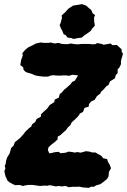

<svg xmlns="http://www.w3.org/2000/svg" viewBox="-20 -888 614 927"><path d="M74 5 53 6 44 2 27 -7 16 -16 10 -30 7 -35 4 -47 1 -62 6 -74 3 -88 7 -95 10 -114 15 -129 26 -146 30 -159 34 -174 45 -184 52 -202 65 -212 78 -223 94 -241 103 -253 120 -269 131 -277 135 -288 150 -299 157 -314 177 -324 178 -336 190 -348 206 -362 211 -368 220 -381 242 -395 244 -407 264 -417 269 -435 276 -439 291 -456 301 -464 320 -481 329 -493 341 -498 357 -524 330 -527 313 -522 299 -524H285L272 -523H257L235 -525L221 -522L212 -518H190L165 -521L150 -524L146 -526L129 -533L120 -535L105 -540L94 -550L92 -563L78 -574L82 -598L90 -620L88 -631L102 -648L119 -661L137 -669L153 -678L178 -683L190 -681H215L224 -683L243 -678L262 -681L279 -676L293 -675H308L322 -678L340 -675L355 -674L375 -676H394H410L425 -674L441 -675L449 -680L471 -676L481 -672L514 -678L523 -670L544 -671L556 -660L567 -650L568 -636L574 -630L570 -615L567 -605L564 -592V-578L557 -563L548 -553V-535L539 -526L535 -510L511 -495L504 -478L494 -472L480 -456L467 -444L465 -437L448 -424L437 -406L421 -399L410 -386L408 -373L388 -367L381 -348L366 -340L360 -330L350 -319L326 -297L320 -284L307 -272L299 -260L285 -248L271 -235L259 -229L258 -215L242 -200L232 -193L215 -178L211 -164L218 -148L228 -149L243 -153L263 -155L273 -148L298 -151L311 -156L329 -154L342 -151L351 -154L370 -151L395 -158L412 -156L425 -152H441L452 -145L467 -137L470 -135L478 -124L497 -120L502 -105L509 -94L516 -76L506 -58L504 -36L496 -23L477 -8L465 1L444 7L433 14L421 13L409 19L381 17L362 13L353 14H328L312 16L297 10L279 12L263 10L249 12L235 9L221 6L207 9L194 8L173 10L153 7L138 5H116L102 7L91 10ZM335 -700 325 -704 305 -707 298 -718 287 -723 281 -739 274 -751 268 -767 273 -778 279 -801 278 -814 293 -827 310 -846 333 -861 352 -864 376 -868 396 -861 407 -851 421 -839 427 -824 439 -815 434 -803 435 -782 438 -764 425 -750 418 -739 405 -729 387 -717 374 -706 362 -705Z"/></svg>

Font: Winky Rough
Style: Bold Italic
Weight: 700
Italic angle: -8.97852°
Designer: Simon Atzbach
Foundry: typofactur
Version: Version 1.206; ttfautohint (v1.8.4.7-5d5b)